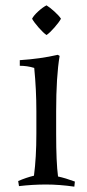

<svg xmlns="http://www.w3.org/2000/svg" viewBox="-20 -690 327 718"><path d="M190 -274V-190Q190 -82 197 -30Q225 -24 260 -11L258 8Q202 0 152 0Q102 0 51 6L48 -13Q78 -26 107 -33Q116 -101 116 -190V-274Q116 -355 108 -436Q82 -444 54 -444V-465Q131 -470 196 -485L203 -481Q190 -404 190 -274ZM208 -620Q201 -607 183.5 -587Q166 -567 154 -559Q142 -567 124.5 -587Q107 -607 100 -620Q106 -632 123 -647.5Q140 -663 154 -670Q167 -662 184 -646.5Q201 -631 208 -620Z"/></svg>

Font: Almendra
Style: Regular
Weight: 400
Designer: Ana Sanfelippo
Foundry: Ana Sanfelippo
Version: Version 1.004